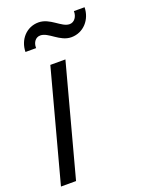

<svg xmlns="http://www.w3.org/2000/svg" viewBox="-160 -811 664 879"><g transform="rotate(-20 172.0 -371.0)"><path d="M259.9 -626C319.9 -626 362.2 -675.5 363 -734.5H311C311.9 -708 296.2 -685 272.7 -685C233.2 -685 197.3 -741.5 140.3 -741.5C81.8 -741.5 39.6 -694 38.7 -634.5H90.7C90.6 -635.6 90.6 -636.7 90.6 -637.8C90.6 -659.8 103.3 -682.5 128 -682.5C168 -682.5 203.9 -626 259.9 -626ZM-19.3 0H54.2L198.9 -540H125.4Z"/></g></svg>

Font: Manrope
Style: RegularItalic
Weight: 400
Italic angle: -15°
Designer: Mikhail Sharanda
Foundry: Mikhail Sharanda
Version: Version 4.502;hotconv 1.0.109;makeotfexe 2.5.65596